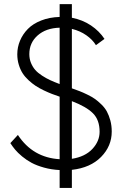

<svg xmlns="http://www.w3.org/2000/svg" viewBox="-20 -822 640 943"><path d="M528.8 -175.8Q528.8 -104.5 476.6 -51.3Q424.3 2 333 12.2V101.1H272.9V13.2Q232.4 11.2 196.5 1.2Q160.6 -8.8 135.5 -22.2Q110.4 -35.6 88.6 -53.7Q66.9 -71.8 54.2 -87.2Q41.5 -102.5 30.8 -119.1L67.9 -159.2Q141.1 -47.9 272.9 -40V-347.2Q251.5 -354.5 234.9 -360.8Q218.3 -367.2 195.6 -377.9Q172.9 -388.7 155.8 -399.9Q138.7 -411.1 120.8 -427.5Q103 -443.8 91.3 -461.9Q79.6 -480 72.3 -504.2Q64.9 -528.3 64.9 -555.2Q64.9 -590.3 78.4 -622.3Q91.8 -654.3 116.9 -679.9Q142.1 -705.6 182.4 -721.4Q222.7 -737.3 272.9 -738.8V-801.8H333V-734.9Q385.7 -724.6 426.8 -697Q467.8 -669.4 493.2 -630.9L451.2 -600.1Q434.6 -627.4 403.8 -648.9Q373 -670.4 333 -680.2V-388.2Q356 -379.9 370.8 -374.3Q385.7 -368.7 408.4 -357.7Q431.2 -346.7 446 -336.2Q460.9 -325.7 478 -309.1Q495.1 -292.5 505.1 -273.9Q515.1 -255.4 522 -230.2Q528.8 -205.1 528.8 -175.8ZM124 -556.2Q124 -532.7 132.3 -512.7Q140.6 -492.7 153.3 -478.3Q166 -463.9 186.8 -450.4Q207.5 -437 226.8 -428.2Q246.1 -419.4 272.9 -409.2V-686Q205.6 -684.1 164.8 -647.9Q124 -611.8 124 -556.2ZM333 -42Q397.9 -52.2 433.6 -90.3Q469.2 -128.4 469.2 -174.8Q469.2 -232.9 436.5 -265.6Q403.8 -298.3 333 -325.2Z"/></svg>

Font: Stilu Light
Style: Regular
Weight: 300
Designer: Genilson Lima Santos
Foundry: Genilson Lima Santos
Version: Version 1.200;PS 001.200;hotconv 1.0.88;makeotf.lib2.5.64775